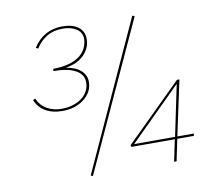

<svg xmlns="http://www.w3.org/2000/svg" viewBox="-75 -751 928 836"><g transform="rotate(-10 389.0 -332.5)"><path d="M189 -302Q145 -302 114.5 -320Q84 -338 71 -371L81 -376Q94 -345 122 -328.5Q150 -312 189 -312Q232 -312 266.5 -332Q301 -352 310 -389Q312 -396 312 -408Q312 -442 278 -461Q244 -480 180 -480L181 -490Q244 -490 283.5 -511.5Q323 -533 333 -573Q336 -584 336 -594Q336 -624 312 -639.5Q288 -655 251 -655Q210 -655 180 -636.5Q150 -618 132 -588L122 -593Q168 -665 252 -665Q296 -665 321.5 -646Q347 -627 347 -593Q347 -554 318.5 -524Q290 -494 236 -485Q279 -478 301.5 -457.5Q324 -437 324 -408Q324 -363 285.5 -332.5Q247 -302 189 -302ZM570 -654 270 0 261 -4 560 -658ZM733 -96H660L640 0H629L649 -96H457L455 -104L703 -349H714L662 -106H735ZM652 -106 699 -332 471 -106Z"/></g></svg>

Font: Ysabeau Infant Hairline
Style: Italic
Weight: 100
Italic angle: -12°
Designer: Christian Thalmann (Catharsis Fonts)
Version: Version 0.003